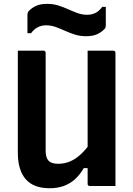

<svg xmlns="http://www.w3.org/2000/svg" viewBox="-20 -962 690 993"><path d="M577.1 0Q554.9 0 533 0Q511.1 0 488.8 0Q466.5 0 444.2 0Q442.2 0 440.2 -0.5Q438.2 -1 437.2 -2Q436.2 -3 435.2 -4.1Q434.2 -5.1 433.7 -7.1Q433.2 -9 433.2 -11Q433.2 -97 433.2 -183Q433.2 -269 433.2 -355.5Q433.2 -442 433.2 -528Q433.2 -614 433.2 -700Q455.5 -700 477.4 -700Q499.3 -700 521.6 -700Q543.9 -700 566.1 -700Q569.1 -700 571.6 -698.5Q574.1 -697 575.6 -694.5Q577.1 -692 577.1 -689Q577.1 -616.9 577.1 -544.1Q577.1 -471.4 577.1 -398.8Q577.1 -326.1 577.1 -253.5Q577.1 -180.8 577.1 -108.5Q577.1 -79.3 577.1 -51.7Q577.1 -24.1 577.1 0ZM237.3 11.5Q194 11.5 163 -0.7Q131.9 -12.8 111.9 -36.5Q91.9 -60.1 82.1 -94.2Q72.2 -128.3 72.2 -173Q72.2 -238.5 72.2 -308.7Q72.2 -378.8 72.2 -452.7Q72.2 -526.6 72.2 -600.1Q72.2 -625.1 72.2 -650.1Q72.2 -675 72.2 -700Q106.1 -700 139.1 -700Q172.1 -700 205.1 -700Q209 -700 211 -698.5Q213.1 -697 214.6 -694.9Q216.1 -692.9 216.1 -689Q216.1 -605.4 216.1 -518.3Q216.1 -431.1 216.1 -345.5Q216.1 -259.8 216.1 -181.8Q216.1 -146.4 231.2 -130.7Q246.3 -114.9 281.1 -114.9Q313.6 -114.9 343.1 -127.5Q372.6 -140 400.5 -166.4Q428.5 -192.7 455 -233.7V-92.5H413.2Q393.8 -58.9 368.5 -35.7Q343.2 -12.6 310.5 -0.5Q277.7 11.5 237.3 11.5ZM430.9 -885.6Q454.3 -885.6 473.5 -894.9Q492.6 -904.3 508.5 -926.4H527.2Q527.2 -901.2 527.2 -877.1Q527.2 -853 527.2 -833.5Q527.2 -825.4 526.2 -821Q525.2 -816.7 520.2 -811.7Q504.2 -794.8 481.8 -784.8Q459.3 -774.7 425.9 -774.7Q393.2 -774.7 366.5 -783.4Q339.9 -792.1 315.9 -802.9Q292 -813.7 268.2 -822.4Q244.3 -831.1 218.2 -831.1Q194.8 -831.1 175.6 -821.3Q156.5 -811.6 140.6 -790.3H121.9Q121.9 -815.5 121.9 -839.2Q121.9 -863 121.9 -883.2Q121.9 -890.3 122.9 -894.7Q123.9 -899.2 128.9 -905Q144.9 -921.9 167.4 -932Q189.8 -942 223.2 -942Q255.9 -942 282.6 -933.3Q309.4 -924.6 333.3 -913.8Q357.2 -903 381 -894.3Q404.8 -885.6 430.9 -885.6Z"/></svg>

Font: Recursive Sans Linear Light
Style: Regular
Weight: 300
Version: Version 1.085